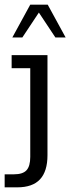

<svg xmlns="http://www.w3.org/2000/svg" viewBox="-38 -634 302 825"><path d="M-18 171V115H22Q60 115 76 97.5Q92 80 92 40V-341H12V-397H166V33Q166 102 134 136.5Q102 171 36 171ZM15 -473 92 -614H167L244 -473H200L129 -580L58 -473Z"/></svg>

Font: Rokkitt
Style: Regular
Weight: 400
Designer: Vernon Adams
Foundry: Vernon Adams
Version: Version 3.103